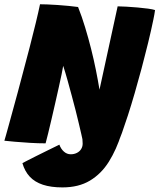

<svg xmlns="http://www.w3.org/2000/svg" viewBox="-26 -652 729 878"><path d="M259.5 205Q207.5 205 170.2 192.8Q133 180.5 110 155.8Q87 131 76.5 94Q79.5 92 96.5 83.5Q113.5 75 138.5 62.2Q163.5 49.5 191.8 35.8Q220 22 245.5 9.5Q252.5 29 266.2 41.2Q280 53.5 297.5 53.5Q313 53.5 325.5 47.2Q338 41 345 29.8Q352 18.5 352 5Q352 -6 350.8 -18Q349.5 -30 347 -39.5L529.5 -41Q506.5 32 471.8 87.5Q437 143 385.2 174Q333.5 205 259.5 205ZM182.5 3.5Q148 3.5 110.8 1.2Q73.5 -1 42.2 -3.8Q11 -6.5 -6 -8.5Q-4.5 -12.5 0.8 -31.8Q6 -51 14.5 -81.2Q23 -111.5 33.2 -149.5Q43.5 -187.5 55.2 -230Q67 -272.5 78 -316Q94 -375.5 109.5 -435.2Q125 -495 137.5 -546.8Q150 -598.5 157 -632.5Q167.5 -632.5 189.2 -631.8Q211 -631 237 -629.2Q263 -627.5 288 -625Q313 -622.5 331 -620Q348.5 -576 363.2 -527.2Q378 -478.5 390.5 -429Q403 -379.5 412.5 -332Q422 -284.5 429 -242L512 -623Q527.5 -623 552.2 -621.5Q577 -620 603.2 -617.8Q629.5 -615.5 651.2 -612.5Q673 -609.5 683 -606Q680.5 -587 675.5 -563.2Q670.5 -539.5 664.5 -512.2Q658.5 -485 651.2 -455.8Q644 -426.5 636.2 -396.5Q628.5 -366.5 621 -337.5Q606 -281.5 590 -226.2Q574 -171 558.8 -124Q543.5 -77 531.8 -44.5Q520 -12 514 -2Q498.5 -1.5 481.2 -1Q464 -0.5 446 -0.5Q419 -0.5 394 -1.8Q369 -3 353 -6Q350.5 -18 345.8 -38.8Q341 -59.5 334.5 -87.2Q328 -115 319.8 -147.2Q311.5 -179.5 302.2 -214Q293 -248.5 283.2 -283.5Q273.5 -318.5 263 -351Q261 -338 255.5 -311.2Q250 -284.5 242.2 -250Q234.5 -215.5 226 -178Q217.5 -140.5 209.2 -105.2Q201 -70 194 -41.5Q187 -13 182.5 3.5Z"/></svg>

Font: Grandstander Thin ExtraBold
Style: Italic
Weight: 800
Italic angle: -15°
Version: Version 1.200